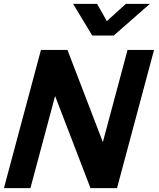

<svg xmlns="http://www.w3.org/2000/svg" viewBox="-79 -980 828 1000"><path d="M301.6 -960 401.4 -795H513.4L701.6 -960H576.6L477.5 -870L426.6 -960ZM-58.6 0H79.4L208 -480L392.4 0H530.4L723.3 -720H585.3L456.7 -240L272.3 -720H134.3Z"/></svg>

Font: Manrope
Style: ExtraBoldItalic
Weight: 800
Italic angle: -15°
Designer: Mikhail Sharanda
Foundry: Mikhail Sharanda
Version: Version 4.502;hotconv 1.0.109;makeotfexe 2.5.65596